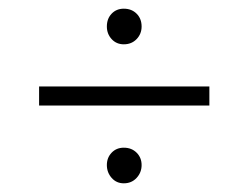

<svg xmlns="http://www.w3.org/2000/svg" viewBox="-20 -554 571 442"><path d="M70 -311V-355H462V-311ZM265 -452Q248 -452 237 -464Q226 -476 226 -493Q226 -511 237 -522.5Q248 -534 265 -534Q283 -534 294.5 -522.5Q306 -511 306 -493Q306 -476 294.5 -464Q283 -452 265 -452ZM265 -132Q248 -132 237 -144.5Q226 -157 226 -174Q226 -191 237 -202.5Q248 -214 265 -214Q283 -214 294.5 -202.5Q306 -191 306 -174Q306 -157 294.5 -144.5Q283 -132 265 -132Z"/></svg>

Font: Outfit Thin ExtraLight
Style: Regular
Weight: 250
Version: Version 1.100;gftools[0.9.27]